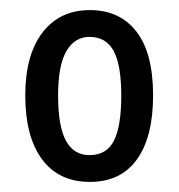

<svg xmlns="http://www.w3.org/2000/svg" viewBox="-20 -742 354 380"><path d="M283 -553Q283 -471 251 -426.5Q219 -382 158 -382Q96 -382 63 -427Q30 -472 30 -553Q30 -633 64 -677.5Q98 -722 158 -722Q217 -722 250 -679.5Q283 -637 283 -553ZM95 -553Q95 -492 110.5 -463.5Q126 -435 157 -435Q191 -435 205.5 -463.5Q220 -492 220 -553Q220 -613 205 -641Q190 -669 157 -669Q128 -669 111.5 -641Q95 -613 95 -553Z"/></svg>

Font: Noto Sans Georgian ExtraCondensed
Style: Regular
Weight: 400
Width: 2
Designer: Monotype Design Team, Akaki Razmadze
Foundry: Google LLC
Version: Version 2.005; ttfautohint (v1.8.4.7-5d5b)